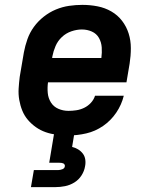

<svg xmlns="http://www.w3.org/2000/svg" viewBox="-20 -548 640 788"><path d="M261 8Q237 8 213 5Q189 2 167.5 -5.5Q146 -13 127.5 -26Q109 -39 94.5 -56Q80 -73 71.5 -94Q63 -115 59 -138Q55 -161 56.5 -185Q58 -209 61 -233L78 -333Q83 -360 92.5 -387Q102 -414 119 -437.5Q136 -461 159.5 -479.5Q183 -498 209.5 -509Q236 -520 263.5 -524Q291 -528 318 -528Q350 -528 380.5 -522Q411 -516 437 -501Q463 -486 481 -462.5Q499 -439 508 -410.5Q517 -382 517 -350.5Q517 -319 512 -287L499 -210H177Q174 -188 176 -166.5Q178 -145 189 -127.5Q200 -110 219.5 -101.5Q239 -93 261 -93Q277 -93 293.5 -95.5Q310 -98 325.5 -105.5Q341 -113 353 -126Q365 -139 370 -155H488Q479 -118 457 -85.5Q435 -53 403 -31Q371 -9 334 -0.5Q297 8 261 8ZM194 -310H396Q399 -332 397.5 -353.5Q396 -375 386 -392.5Q376 -410 357 -418.5Q338 -427 316 -427Q295 -427 273 -419.5Q251 -412 234 -396Q217 -380 208 -359Q199 -338 195 -317ZM107 220 119 150H219Q227 150 236 146.5Q245 143 246 135Q246 135 246 135Q246 135 246 135Q247 131 245 127.5Q243 124 239.5 122.5Q236 121 232 120.5Q228 120 224 120H182L202 0H285L276 55Q289 58 300.5 65Q312 72 320 82.5Q328 93 330 107Q332 121 329 135Q326 154 314.5 172Q303 190 285 201Q267 212 247 216Q227 220 207 220Z"/></svg>

Font: Iosevka Etoile Oblique
Style: Bold
Weight: 700
Italic angle: -9°
Designer: Belleve Invis
Foundry: Belleve Invis
Version: Version 15.5.2; ttfautohint (v1.8.4)